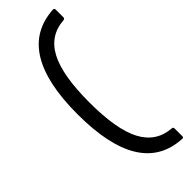

<svg xmlns="http://www.w3.org/2000/svg" viewBox="-305 -813 986 986"><g transform="rotate(-45 187.5 -320.5)"><path d="M344 149Q54 133 54 -320Q54 -772 344 -790Q355 -790 355 -780V-724Q355 -715 345 -713Q240 -706 190 -611.5Q140 -517 140 -320Q140 -124 190 -29.5Q240 65 345 73Q355 73 355 84V139Q355 151 344 149Z"/></g></svg>

Font: LINE Seed Sans App
Style: Regular
Weight: 400
Designer: LINE VX Design & Dalton Maag Ltd & Sandoll Inc
Foundry: Dalton Maag Ltd
Version: Version 1.003